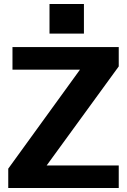

<svg xmlns="http://www.w3.org/2000/svg" viewBox="-20 -934 631 954"><path d="M21 -96 439 -673 517 -588H42V-700H570V-604L150 -27L70 -112H570V0H21ZM397 -914V-767H226V-914Z"/></svg>

Font: Pathway Extreme
Style: Bold
Weight: 700
Designer: Eduardo Rodriguez Tunni
Foundry: Eduardo Rodriguez Tunni
Version: Version 1.001;gftools[0.9.26]